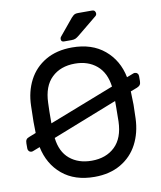

<svg xmlns="http://www.w3.org/2000/svg" viewBox="-96 -966 881 1052"><g transform="rotate(-10 344.5 -440.0)"><path d="M410 -890H489Q498 -890 503 -884.5Q508 -879 508 -870Q508 -863 503 -858L392 -767Q381 -758 372.5 -754Q364 -750 350 -750H308Q292 -750 292 -766Q292 -774 297 -779L373 -871Q384 -883 391 -886.5Q398 -890 410 -890ZM614 -497 648 -510Q655 -513 659 -513Q668 -513 674 -507Q680 -501 680 -492V-464Q680 -451 675 -443.5Q670 -436 658 -431L621 -417Q623 -365 623 -342Q623 -320 621 -266Q618 -187 585.5 -124.5Q553 -62 491.5 -26Q430 10 345 10Q235 10 165.5 -48Q96 -106 76 -203L40 -189Q33 -186 29 -186Q20 -186 14 -192Q8 -198 8 -207V-235Q8 -249 13 -256.5Q18 -264 30 -268L68 -283L67 -345Q67 -370 69 -434Q71 -513 103.5 -575.5Q136 -638 197.5 -674Q259 -710 345 -710Q455 -710 525 -651.5Q595 -593 614 -497ZM524 -461Q514 -539 466 -579.5Q418 -620 345 -620Q265 -620 216 -573Q167 -526 164 -434Q162 -393 162 -320ZM166 -238Q175 -160 223 -120Q271 -80 345 -80Q425 -80 474 -127Q523 -174 526 -266Q527 -295 527 -347V-380Z"/></g></svg>

Font: Rubik
Style: Regular
Weight: 400
Designer: Hubert & Fischer
Foundry: Hubert & Fischer
Version: Version 1.100